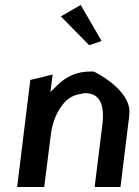

<svg xmlns="http://www.w3.org/2000/svg" viewBox="-20 -763 560 773"><path d="M389 -598 305 -743 225 -697 339 -581ZM465 -10 497 -270C499 -283 500 -294 501 -307C508 -403 357 -476 357 -475C346 -475 333 -475 323 -474C271 -469 233 -444 202 -411L183 -393L192 -463L102 -441L49 -10H158L184 -216C190 -265 204 -303 226 -333C245 -362 270 -380 306 -385C311 -387 317 -388 323 -388C383 -388 402 -340 392 -260L361 -10Z"/></svg>

Font: Bluebird
Style: LiNrwObl
Weight: 300
Designer: Jasper
Foundry: Cannot Into Space Fonts
Version: Version 0.98